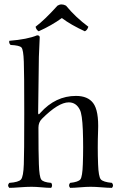

<svg xmlns="http://www.w3.org/2000/svg" viewBox="-20 -861 551 885"><path d="M284.2 -835Q328.1 -781.7 387.2 -737.8Q382.3 -721.7 371.1 -716.8Q306.2 -746.6 265.1 -777.8Q218.3 -743.7 158.2 -716.8Q147 -723.6 144 -737.8Q185.1 -768.6 245.1 -835Q263.2 -846.2 284.2 -835ZM157.2 -272.9Q157.2 -153.8 159.2 -104Q161.1 -45.9 170.2 -33.4Q179.2 -21 215.8 -18.1Q219.7 -14.2 220 -7.1Q220.2 0 215.8 4.9Q197.8 4.9 171.4 2.4Q145 0 125 0Q103 0 71 2.4Q39.1 4.9 22.9 4.9Q11.7 -6.3 22.9 -18.1Q65.9 -21 76.9 -33.9Q87.9 -46.9 89.8 -104Q91.8 -148.9 91.8 -339.8Q91.8 -530.8 89.8 -576.2Q87.9 -632.3 78.9 -642.1Q69.8 -651.9 28.8 -653.8Q20 -662.6 22.9 -672.9Q106.9 -679.7 150.9 -698.2Q163.1 -698.2 163.1 -689Q160.2 -618.2 159.2 -599.1L155.8 -340.8Q155.8 -327.6 166 -340.8Q235.8 -418.9 330.1 -418.9Q384.3 -418.9 409.2 -386.2Q436 -351.1 432.1 -257.8Q429.2 -180.7 432.1 -104Q434.1 -46.9 444.6 -34.4Q455.1 -22 496.1 -18.1Q505.9 -5.9 496.1 4.9Q477.1 4.9 448 2.4Q418.9 0 397.9 0Q377.9 0 349.4 2.4Q320.8 4.9 303.2 4.9Q293.5 -6.3 303.2 -18.1Q341.3 -22 350.6 -34.4Q359.9 -46.9 361.8 -104Q364.7 -183.1 361.8 -261.2Q358.9 -334.5 348.1 -355Q331.1 -389.2 296.9 -389.2Q249 -389.2 172.9 -313Q157.2 -296.9 157.2 -272.9Z"/></svg>

Font: Linux Libertine Display
Style: Regular
Weight: 400
Designer: Philipp H. Poll
Foundry: Philipp H. Poll
Version: Version 5.0.9